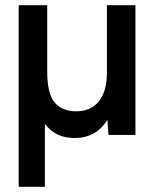

<svg xmlns="http://www.w3.org/2000/svg" viewBox="-20 -520 604 740"><path d="M153 -43V200H52V-500H162V-244Q162 -158 191 -124.5Q220 -91 274 -91Q330 -91 361 -129.5Q392 -168 392 -239V-500H502V0H398L394 -58Q350 12 268 12Q193 12 153 -43Z"/></svg>

Font: Oak Sans SemiBold
Style: Regular
Weight: 600
Designer: Erik Kennedy, Walven
Foundry: Erik Kennedy, Walven
Version: Version 1.000